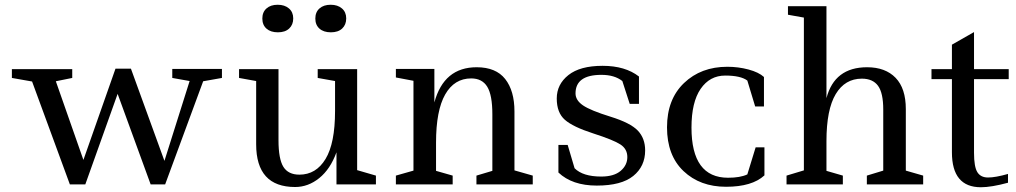

<svg xmlns="http://www.w3.org/2000/svg" viewBox="-20 -776 4275 808"><path d="M705 -486H914V-448L835 -434L675 0H614L475 -381L339 0H274L115 -433L30 -448V-485H284V-448L215 -434L331 -103L466 -487H531L672 -99L778 -435L705 -448Z M986 -485H1152V-186Q1152 -107 1172.5 -74Q1193 -41 1240 -41Q1310 -41 1350 -107Q1390 -173 1390 -309V-435L1317 -448V-485H1483V-60L1562 -37V0H1396V-135Q1370 -64 1323.5 -26.5Q1277 11 1222 11Q1058 11 1058 -169V-435L986 -448ZM1084 -698Q1084 -725 1101.5 -740.5Q1119 -756 1148.5 -756Q1178 -756 1196 -740.5Q1214 -725 1214 -698.5Q1214 -672 1197 -656Q1180 -640 1149.5 -640Q1119 -640 1101.5 -655.5Q1084 -671 1084 -698ZM1307 -698Q1307 -725 1324.5 -740.5Q1342 -756 1371.5 -756Q1401 -756 1419 -740.5Q1437 -725 1437 -698.5Q1437 -672 1420 -656Q1403 -640 1372.5 -640Q1342 -640 1324.5 -655.5Q1307 -671 1307 -698Z M1646 -486H1808V-345Q1848 -493 1986 -493Q2067 -493 2106 -443.5Q2145 -394 2145 -307V-59L2222 -37V0H1985V-37L2052 -57V-295Q2052 -376 2030.5 -411Q2009 -446 1963 -446Q1892 -446 1853.5 -378.5Q1815 -311 1815 -176V-57L1885 -37V0H1646V-37L1720 -58V-436L1646 -450Z M2695 -143Q2695 -76 2645 -35.5Q2595 5 2491.5 5Q2388 5 2330 -50V-166H2369L2398 -68Q2433 -33 2510 -33Q2564 -33 2592 -57Q2620 -81 2620 -115Q2620 -149 2591 -168Q2562 -187 2476.5 -214.5Q2391 -242 2357 -272Q2323 -302 2323 -361.5Q2323 -421 2372 -460Q2421 -499 2516 -499Q2611 -499 2669 -454V-339H2630L2599 -435Q2566 -461 2511 -461Q2402 -461 2402 -383Q2402 -354 2433.5 -332.5Q2465 -311 2549 -285Q2633 -259 2664 -226.5Q2695 -194 2695 -143Z M3197 -156V-38Q3145 10 3035.5 10Q2926 10 2856.5 -56Q2787 -122 2787 -240Q2787 -358 2858.5 -426.5Q2930 -495 3041 -495Q3087 -495 3130 -483.5Q3173 -472 3195 -452V-328H3158L3125 -437Q3097 -458 3032 -458Q2967 -458 2928.5 -402Q2890 -346 2890 -239Q2890 -28 3044 -28Q3095 -28 3125 -42L3160 -156Z M3296 -750H3458V-363Q3492 -493 3629 -493Q3706 -493 3749 -448.5Q3792 -404 3792 -317V-58L3865 -37V0H3628V-37L3697 -58V-315Q3697 -385 3675 -415Q3653 -445 3607 -445Q3536 -445 3497 -380Q3458 -315 3458 -182V-57L3527 -37V0H3290V-37L3363 -59V-702L3296 -714Z M4079 -485H4225V-443H4079V-133Q4079 -74 4093 -51.5Q4107 -29 4138 -29Q4169 -29 4222 -44V-7Q4152 12 4108 12Q3986 12 3986 -135V-443H3900V-485H3986V-588L4079 -641Z"/></svg>

Font: Ledger
Style: Regular
Weight: 400
Designer: Denis Masharov
Foundry: Denis Masharov
Version: 1.001